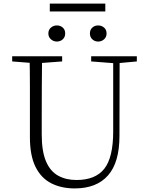

<svg xmlns="http://www.w3.org/2000/svg" viewBox="-20 -1037 828 1072"><path d="M297 -805Q279 -805 264.5 -817.5Q250 -830 250 -850Q250 -871 264.5 -883Q279 -895 297 -895Q317 -895 330.5 -883Q344 -871 344 -850Q344 -830 330.5 -817.5Q317 -805 297 -805ZM528 -805Q509 -805 495.5 -817.5Q482 -830 482 -850Q482 -871 495.5 -883Q509 -895 528 -895Q547 -895 561 -883Q575 -871 575 -850Q575 -830 561 -817.5Q547 -805 528 -805ZM258 -973V-1017H568V-973ZM397 15Q322 15 265.5 -14Q209 -43 178 -106Q147 -169 147 -271V-387Q147 -472 147 -556Q147 -640 145 -723H215Q214 -641 213.5 -557Q213 -473 213 -387V-286Q213 -193 236.5 -137Q260 -81 304 -56.5Q348 -32 407 -32Q513 -32 562.5 -95Q612 -158 612 -303V-723H648L647 -278Q647 -130 583 -57.5Q519 15 397 15ZM48 -694V-723H327V-694L194 -684H175ZM489 -694V-723H744V-694L636 -684H618Z"/></svg>

Font: Noto Serif SC ExtraLight
Style: Regular
Weight: 200
Designer: Ryoko NISHIZUKA 西塚涼子 (kana & ideographs); Frank Grießhammer (Latin, Greek & Cyrillic); Wenlong ZHANG 张文龙 (bopomofo); San
Foundry: Adobe
Version: Version 2.002-H1;hotconv 1.1.0;makeotfexe 2.6.0